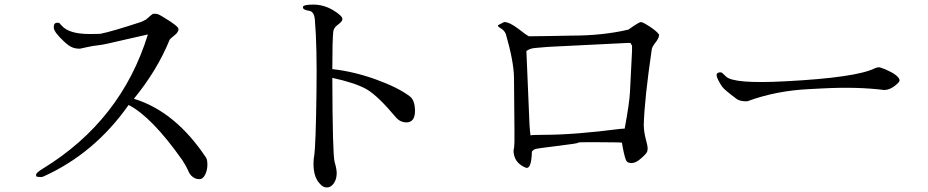

<svg xmlns="http://www.w3.org/2000/svg" viewBox="-20 -761 4040 836"><path d="M877 -75Q743 -276 563 -331Q663 -453 717 -584Q717 -588 725 -595L743 -610Q753 -618 757 -630V-635Q757 -647 692 -686L682 -692Q667 -701 658 -701Q649 -701 646 -701Q643 -700 616 -676L596 -666Q468 -624 418 -614Q413 -613 369 -613Q282 -613 250 -648Q242 -657 239 -660Q236 -662 230 -662H229Q214 -662 214 -642Q214 -622 257 -582Q278 -562 292 -556Q306 -549 327 -549H328L360 -556Q387 -562 409 -564Q431 -566 527 -589Q622 -611 624 -611Q508 -236 167 -27Q137 -9 137 0Q137 4 138 6Q139 9 146 9Q152 10 157 10Q162 10 168 8Q391 -92 540 -304Q640 -253 773 -65Q789 -41 798 -21Q806 0 819 9Q831 19 848 19Q864 19 874 -2Q883 -22 883 -43V-44Q883 -66 877 -75Z M1326 -714Q1348 -711 1351 -675Q1361 -557 1358 -358Q1355 -127 1348 -83Q1345 -67 1345 -49Q1345 9 1371 37Q1386 55 1400 55Q1413 56 1422 49Q1446 30 1446 -8Q1446 -25 1437 -56Q1428 -87 1427 -422Q1528 -400 1577 -372Q1626 -343 1703 -251Q1721 -229 1749 -228Q1786 -228 1787 -276Q1787 -324 1765 -341Q1714 -380 1617 -415Q1520 -450 1427 -460Q1427 -584 1431 -622Q1432 -640 1452 -654Q1471 -668 1471 -678Q1471 -692 1430 -717Q1389 -741 1344 -741Q1299 -741 1299 -730Q1298 -718 1326 -714Z M2349 -174Q2290 -174 2290 -171Q2285 -202 2282 -302Q2278 -401 2272 -539Q2287 -550 2309 -552L2368 -557L2712 -574H2725L2732 -562V-539L2723 -361Q2721 -315 2700 -201L2682 -200Q2481 -174 2349 -174ZM2148 -650Q2148 -645 2157 -640Q2178 -628 2183 -611Q2217 -493 2218 -423L2220 -197V-142Q2219 -115 2216 -105Q2217 -56 2262 -34Q2270 -30 2274 -30Q2294 -30 2296 -101Q2302 -109 2311 -112Q2319 -115 2411 -126Q2502 -137 2498 -140Q2494 -142 2559 -142Q2623 -142 2670 -141L2688 -140Q2696 -90 2705 -65Q2710 -51 2730 -51Q2749 -51 2772 -72Q2795 -92 2798 -101Q2800 -109 2800 -117Q2800 -125 2792 -155Q2784 -184 2783 -216Q2786 -329 2818 -547Q2820 -558 2835 -577Q2850 -596 2850 -611L2848 -612Q2843 -622 2811 -644Q2779 -665 2770 -665Q2761 -664 2716 -632Q2605 -606 2471 -606L2366 -604L2283 -603Q2272 -608 2235 -637Q2198 -665 2175 -665L2148 -651Z M3562 -376Q3712 -384 3831 -369Q3854 -370 3876 -387Q3898 -404 3897 -412Q3893 -434 3835 -459Q3811 -469 3805 -468Q3793 -466 3790 -464Q3708 -423 3399 -407Q3174 -395 3141 -428Q3128 -441 3125 -443Q3123 -446 3115 -446Q3100 -445 3100 -434Q3101 -419 3124 -384Q3135 -369 3189 -329Q3205 -319 3234 -320Q3358 -366 3503 -373Z"/></svg>

Font: Sawarabi Mincho
Style: Regular
Weight: 400
Version: Version 1.082; ttfautohint (v1.8.4.7-5d5b)